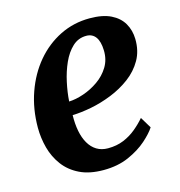

<svg xmlns="http://www.w3.org/2000/svg" viewBox="-91 -651 697 743"><g transform="rotate(-15 257.5 -279.5)"><path d="M452.6 -101.7Q439.3 -80.8 409.6 -54.4Q379.8 -28 335.8 -8.5Q291.8 11 234.6 11Q178.4 11 139.4 -8Q100.3 -27 76.3 -59.2Q52.2 -91.5 41.4 -131.4Q30.7 -171.3 30.6 -212.7Q30.7 -288.2 53.7 -353.2Q76.6 -418.2 117.6 -466.9Q158.7 -515.6 213.8 -543Q269 -570.4 333.3 -570.4Q385.2 -570.4 418.1 -554.3Q451 -538.1 467.1 -510.2Q483.1 -482.2 483.8 -447.7Q484.8 -399.8 464.1 -363.7Q443.4 -327.5 408.7 -301.6Q374.1 -275.8 332.4 -259.1Q290.8 -242.4 249 -234.3Q207.3 -226.3 173.3 -225.4Q172.5 -190.5 178.1 -161.4Q183.7 -132.4 196.1 -111Q208.5 -89.5 227.6 -77.8Q246.8 -66 272.8 -66Q307.7 -66 335.7 -77.6Q363.7 -89.2 386 -107.8Q408.4 -126.3 425.6 -146.5ZM303.3 -508.3Q271.2 -508.3 247.8 -486.5Q224.4 -464.7 208.8 -429.9Q193.2 -395.1 184.7 -355.4Q176.1 -315.7 173.9 -279.8Q201 -280.8 232.7 -291.6Q264.4 -302.4 292.6 -322.1Q320.9 -341.8 338.4 -370.5Q356 -399.2 354.9 -436.4Q353.9 -472.2 340.6 -490.3Q327.3 -508.3 303.3 -508.3Z"/></g></svg>

Font: Merriweather 7pt Light
Style: Italic
Weight: 300
Italic angle: -7.8°
Designer: Eben Sorkin
Foundry: Eben Sorkin
Version: Version 2.200;gftools[0.9.31]